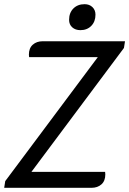

<svg xmlns="http://www.w3.org/2000/svg" viewBox="-42 -897 617 917"><path d="M-17 -32 425 -624H97Q96 -628 96 -636Q96 -667 114.5 -683.5Q133 -700 162 -700H555L550 -668L108 -76H460Q461 -72 461 -64Q461 -33 442.5 -16.5Q424 0 395 0H-22ZM288 -802Q288 -836 308.5 -856.5Q329 -877 362 -877Q385 -877 399.5 -863Q414 -849 414 -827Q414 -794 394 -773.5Q374 -753 342 -753Q318 -753 303 -766.5Q288 -780 288 -802Z"/></svg>

Font: Thasadith
Style: Bold Italic
Weight: 700
Italic angle: -9°
Designer: Cadson Demak Co.,Ltd.
Foundry: Cadson Demak Co.,Ltd.
Version: Version 1.000; ttfautohint (v1.6)